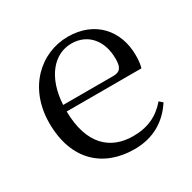

<svg xmlns="http://www.w3.org/2000/svg" viewBox="-127 -583 801 801"><g transform="rotate(-30 273.5 -183.0)"><path d="M377 -218.7H135.9C143 -348.6 210 -423.6 293 -423.6C373.9 -423.6 422 -361.6 422 -276.7C422 -236.6 411.9 -218.7 377 -218.7ZM48 -181.6C48 -0.7 155 90.3 303 90.3C393 90.3 460 49.3 504 -18.8L488 -32.7C447 15.3 396 40.3 325 40.3C214.9 40.3 136.9 -28.7 135 -187.7H495C500.1 -203.6 502.1 -223.6 502.1 -247.7C502.1 -365.6 425 -455.7 295 -455.7C162 -455.7 48 -349.6 48 -181.6Z"/></g></svg>

Font: YuFanDanQingSong
Style: Regular
Weight: 100
Foundry: 余繁
Version: Version 1.0